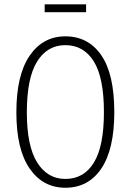

<svg xmlns="http://www.w3.org/2000/svg" viewBox="-20 -863 608 894"><path d="M380.9 -806.2H188V-842.8H380.9ZM284.2 -693.8Q391.1 -693.8 451.7 -605.7Q512.2 -517.6 512.2 -340.8Q512.2 -168 451.9 -78.4Q391.6 11.2 284.2 11.2Q179.7 11.2 117.9 -78.4Q56.2 -168 56.2 -339.8Q56.2 -513.2 117.9 -603.5Q179.7 -693.8 284.2 -693.8ZM284.2 -652.8Q200.2 -652.8 152.6 -576.2Q105 -499.5 105 -339.8Q105 -183.1 153.1 -106.4Q201.2 -29.8 284.2 -29.8Q370.6 -29.8 417.2 -106Q463.9 -182.1 463.9 -340.8Q463.9 -501.5 416.7 -577.1Q369.6 -652.8 284.2 -652.8Z"/></svg>

Font: Fira Sans Compressed ExtraLight
Style: Regular
Weight: 250
Width: 1
Designer: Carrois Corporate & Edenspiekermann AG
Foundry: Carrois Corporate GbR & Edenspiekermann AG
Version: Version 4.203;PS 004.203;hotconv 1.0.88;makeotf.lib2.5.64775